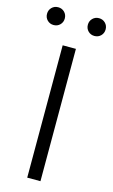

<svg xmlns="http://www.w3.org/2000/svg" viewBox="-152 -932 577 981"><g transform="rotate(15 136.0 -441.0)"><path d="M100 -700H170V0H100ZM28 -788Q8 -788 -5.5 -801.5Q-19 -815 -19 -835Q-19 -855 -5.5 -868.5Q8 -882 28 -882Q48 -882 61.5 -868.5Q75 -855 75 -835Q75 -815 61.5 -801.5Q48 -788 28 -788ZM244 -788Q224 -788 210.5 -801.5Q197 -815 197 -835Q197 -855 210.5 -868.5Q224 -882 244 -882Q264 -882 277.5 -868.5Q291 -855 291 -835Q291 -815 277.5 -801.5Q264 -788 244 -788Z"/></g></svg>

Font: PT Root UI Web
Style: Regular
Weight: 400
Designer: Vitaly Kuzmin
Foundry: ParaType Ltd.
Version: Version 1.000W